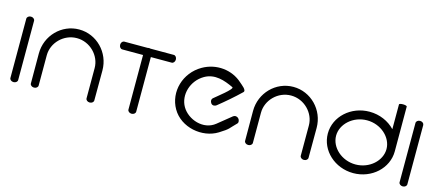

<svg xmlns="http://www.w3.org/2000/svg" viewBox="-53 -1247 4010 1767"><g transform="rotate(15 1952.5 -364.0)"><path d="M139.1 -594.4C138.7 -610.3 123 -624 102.1 -624C81.2 -624 65 -610.3 65 -594.4V-29.6C65 -14 81.2 0 102.1 0C123 0 139.1 -13.7 139.1 -29.6Z M864.5 -29.6C864.5 -29.6 865.2 -144.4 865.2 -315.2C865.2 -486 729.3 -624.6 562.3 -624.6C395.3 -624.6 259.4 -486 259.4 -315.2C259.4 -144.4 260.1 -29.6 260.1 -29.6C260.1 -13.7 276.3 0 297.2 0C318.1 0 334.2 -13.9 334.2 -29.9C334.2 -29.9 334.2 -199 334.2 -317.9C334.2 -436.9 436.6 -542.1 562.3 -542.1C688 -542.1 790.4 -436.9 790.4 -317.9C790.4 -199 790.4 -29.9 790.4 -29.9C790.4 -13.9 806.5 0 827.4 0C848.3 0 864.5 -13.7 864.5 -29.6Z M990.6 -623.9C974.9 -623.5 961.2 -607.8 961.2 -586.9C961.2 -566 975 -549.8 990.9 -549.8C990.9 -549.7 1085 -549.7 1189.5 -549.7C1189.5 -404.7 1189.6 -29.8 1189.6 -29.8C1189.6 -14.1 1205.8 0 1226.7 0C1247.6 0 1263.7 -13.9 1263.7 -29.8V-549.8C1368.3 -549.8 1462.5 -549.8 1462.5 -549.8C1478.1 -549.8 1492.1 -566 1492.1 -586.9C1492.1 -607.8 1478.5 -623.9 1462.7 -623.9H1240.9C1236.5 -625.3 1231.7 -626 1226.7 -626C1221.6 -626 1216.8 -625.3 1212.4 -623.9Z M2191.5 -166C2202.8 -177.1 2199.4 -202.8 2182.5 -217C2165.5 -231.1 2146.8 -228.2 2134.5 -218.2L2004.9 -113.3C1902 -30 1744.8 -83.6 1685.8 -185.8C1626.9 -287.9 1668 -432.2 1782.6 -498.4C1875.6 -552.1 1974.8 -516.8 2059.8 -476.6C2084.8 -464.7 1940.3 -355.6 1911.7 -330.2C1899.9 -319.6 1898.9 -298.5 1912.5 -281.1C1926.1 -263.6 1950 -267.5 1962.5 -277.3C2034.2 -334.6 2103.7 -394.5 2169.8 -458.2C2194.1 -480.4 2138.9 -518.3 2116.9 -538.4C2018.5 -628.4 1865.2 -646.8 1739 -573.9C1584.7 -484.8 1528.3 -292.1 1613.7 -144.1C1699.1 3.9 1910.7 42.6 2048.5 -43.1C2142.1 -101.3 2125.1 -100.6 2191.5 -166Z M2905.5 -29.6C2905.5 -29.6 2906.2 -144.4 2906.2 -315.2C2906.2 -486 2770.3 -624.6 2603.3 -624.6C2436.3 -624.6 2300.4 -486 2300.4 -315.2C2300.4 -144.4 2301.1 -29.6 2301.1 -29.6C2301.1 -13.7 2317.3 0 2338.2 0C2359.1 0 2375.2 -13.9 2375.2 -29.9C2375.2 -29.9 2375.2 -199 2375.2 -317.9C2375.2 -436.9 2477.6 -542.1 2603.3 -542.1C2729 -542.1 2831.4 -436.9 2831.4 -317.9C2831.4 -199 2831.4 -29.9 2831.4 -29.9C2831.4 -13.9 2847.5 0 2868.4 0C2889.3 0 2905.5 -13.7 2905.5 -29.6Z M3656.3 -718.7C3656.3 -733.7 3582.2 -734.7 3582.2 -719.7C3582.2 -689.1 3582.2 -514.6 3582.2 -484C3523.3 -546 3436.4 -585.2 3339.7 -585.2C3162.8 -585.2 3018.9 -454.1 3018.9 -292.6C3018.9 -131.1 3162 0 3337.8 0C3513.7 0 3656.8 -131.1 3656.8 -292.6ZM3097.6 -292.6C3097.6 -404.1 3205.4 -502.7 3337.7 -502.7C3470.1 -502.7 3577.8 -404.1 3577.8 -292.6C3577.8 -181.1 3470.1 -82.5 3337.7 -82.5C3205.4 -82.5 3097.6 -181.1 3097.6 -292.6Z M3847.1 -594.4C3846.7 -610.3 3831 -624 3810.1 -624C3789.2 -624 3773 -610.3 3773 -594.4V-29.6C3773 -14 3789.2 0 3810.1 0C3831 0 3847.1 -13.7 3847.1 -29.6Z"/></g></svg>

Font: Hi.
Style: Tall Regular
Weight: 400
Designer: Mew Too, Robert Jablonski
Foundry: Cannot Into Space Fonts
Version: Version 1.996